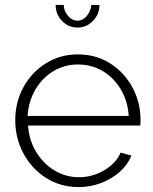

<svg xmlns="http://www.w3.org/2000/svg" viewBox="-20 -750 623 780"><path d="M299 10Q226 10 167.5 -27Q109 -64 75.5 -126Q42 -188 42 -262Q42 -335 75 -395.5Q108 -456 166 -492.5Q224 -529 296 -529Q370 -529 427.5 -492.5Q485 -456 518 -395Q551 -334 551 -262Q551 -250 550 -240H94Q98 -180 127 -132.5Q156 -85 201.5 -57.5Q247 -30 301 -30Q355 -30 403 -58Q451 -86 470 -130L514 -118Q499 -81 466.5 -52Q434 -23 390.5 -6.5Q347 10 299 10ZM92 -279H503Q499 -340 470.5 -387.5Q442 -435 397 -461.5Q352 -488 297 -488Q242 -488 197 -461Q152 -434 124 -386.5Q96 -339 92 -279ZM295 -666Q316 -666 332 -684.5Q348 -703 351 -730H384Q384 -692 357.5 -665Q331 -638 295 -638Q258 -638 232 -665Q206 -692 206 -730H239Q239 -706 256 -686Q273 -666 295 -666Z"/></svg>

Font: Raleway Light
Style: Regular
Weight: 300
Designer: Matt McInerney, Pablo Impallari, Rodrigo Fuenzalida
Foundry: Matt McInerney, Pablo Impallari, Rodrigo Fuenzalida
Version: Version 4.026